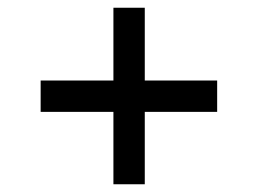

<svg xmlns="http://www.w3.org/2000/svg" viewBox="-20 -546 666 496"><path d="M273 -257H85V-338H273V-526H354V-338H541V-257H354V-70H273Z"/></svg>

Font: Oak Sans Medium
Style: Regular
Weight: 500
Designer: Erik Kennedy, Walven
Foundry: Erik Kennedy, Walven
Version: Version 1.000